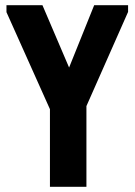

<svg xmlns="http://www.w3.org/2000/svg" viewBox="-20 -482 520 742"><path d="M173 -60 5 -435V-462H144L247 -221L344 -462H475V-436L314 -72V240H173Z"/></svg>

Font: Tilda Sans Extra Bold
Style: Regular
Weight: 800
Designer: ParaType Ltd
Foundry: ParaType Ltd
Version: Version 1.009